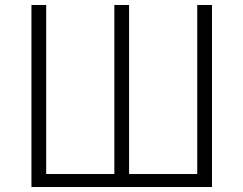

<svg xmlns="http://www.w3.org/2000/svg" viewBox="-20 -749 975 769"><path d="M106 0H829V-729H770V-52H497V-729H438V-52H165V-729H106Z"/></svg>

Font: Noto Sans CJK Light
Style: Regular
Weight: 300
Designer: Ryoko NISHIZUKA (kana & ideographs); Paul D. Hunt (Latin, Greek & Cyrillic); Wenlong ZHANG (bopomofo); Sandoll Communica
Foundry: Adobe Systems Incorporated
Version: Version 1.000;PS 1;hotconv 1.0.78;makeotf.lib2.5.61930